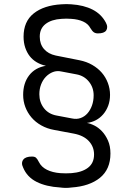

<svg xmlns="http://www.w3.org/2000/svg" viewBox="-20 -761 640 937"><path d="M421 -624Q410 -645 385.5 -656Q361 -667 328 -669Q316 -670 304 -670Q292 -670 280 -669Q231 -666 202.5 -644Q174 -622 174 -582Q174 -546 194.5 -522Q215 -498 252 -490L368 -467Q403 -460 430.5 -444Q458 -428 477 -406Q496 -384 506.5 -356Q517 -328 517 -298Q517 -269 508 -245Q499 -221 483.5 -203Q468 -185 448 -174.5Q428 -164 404 -161Q419 -159 439.5 -149Q460 -139 477.5 -120.5Q495 -102 507 -75Q519 -48 519 -12Q519 65 468 106.5Q417 148 329 154Q315 156 301.5 156Q288 156 274 154Q205 150 158.5 126.5Q112 103 93 57Q87 45 87.5 35Q88 25 94 17.5Q100 10 110.5 6.5Q121 3 136 3Q149 3 155.5 8.5Q162 14 170 30Q182 54 209 67.5Q236 81 274 84Q288 85 301.5 85Q315 85 329 84Q380 80 409.5 57.5Q439 35 439 -7Q439 -45 413.5 -72.5Q388 -100 340 -109L244 -127Q210 -133 181.5 -149Q153 -165 133.5 -188Q114 -211 103.5 -239Q93 -267 93 -298Q93 -355 122 -393Q151 -431 204 -440Q180 -445 159.5 -457Q139 -469 125 -487Q111 -505 103 -529Q95 -553 95 -582Q95 -656 144.5 -695.5Q194 -735 280 -740Q292 -741 304 -741Q316 -741 328 -740Q389 -736 432 -714Q475 -692 497 -650Q503 -639 503 -629Q503 -619 498 -612Q493 -605 483 -601.5Q473 -598 458 -598Q446 -598 438 -603.5Q430 -609 421 -624ZM257 -197 331 -183Q354 -178 373.5 -185Q393 -192 407 -208Q421 -224 429 -246.5Q437 -269 437 -296Q437 -334 414 -362.5Q391 -391 354 -398L280 -412Q258 -417 238.5 -409.5Q219 -402 204 -386.5Q189 -371 180.5 -349Q172 -327 172 -301Q172 -262 194.5 -233Q217 -204 257 -197Z"/></svg>

Font: Maple Mono Normal NL Light
Style: Regular
Weight: 300
Monospace: yes
Designer: subframe7536
Version: Version 7.000